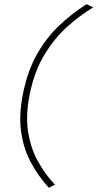

<svg xmlns="http://www.w3.org/2000/svg" viewBox="-20 -780 463 912"><path d="M212 112Q161 56 125.8 -10.2Q90.5 -76.5 79.8 -158.5Q69 -240.5 91 -344Q113 -448 157 -524.8Q201 -601.5 261 -658.5Q321 -715.5 391 -760L423 -745Q358.5 -706.5 298 -651.8Q237.5 -597 191.2 -520.5Q145 -444 123 -341Q101 -238.5 113 -157.8Q125 -77 159.8 -14.2Q194.5 48.5 241 97Z"/></svg>

Font: Commissioner Thin
Style: Italic
Weight: 100
Italic angle: -12°
Designer: Kostas Bartsokas
Foundry: Kostas Bartsokas
Version: Version 1.000; ttfautohint (v1.8.3)